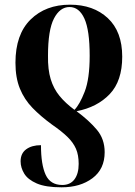

<svg xmlns="http://www.w3.org/2000/svg" viewBox="-20 -566 576 820"><path d="M279 -546Q379 -546 440.5 -488.5Q502 -431 502 -324Q502 -220 448.5 -164Q395 -108 307 -91Q361 -51 394 -11.5Q427 28 427 84Q427 156 375 195Q323 234 243 234Q175 234 137 217.5Q99 201 83.5 175.5Q68 150 68 123Q68 89 92 71.5Q116 54 155 54Q155 137 175 180.5Q195 224 246 224Q280 224 298 200Q316 176 316 134Q316 96 304.5 69.5Q293 43 268.5 19Q244 -5 202 -34Q154 -69 119 -105Q84 -141 65 -187.5Q46 -234 46 -298Q46 -419 110.5 -482.5Q175 -546 279 -546ZM277 -536Q236 -536 210.5 -487Q185 -438 185 -328Q184 -269 196.5 -228Q209 -187 234.5 -156Q260 -125 298 -97Q320 -119 341.5 -174Q363 -229 363 -328Q363 -437 340.5 -486.5Q318 -536 277 -536Z"/></svg>

Font: Noto Serif Display Condensed
Style: Bold
Weight: 700
Width: 3
Designer: Monotype Design Team
Foundry: Monotype Imaging Inc.
Version: Version 2.009